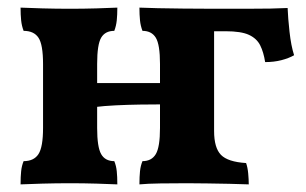

<svg xmlns="http://www.w3.org/2000/svg" viewBox="-20 -481 804 504"><path d="M346 3Q346 -17 347.5 -31.5Q349 -46 354 -58Q378 -58 389 -76.5Q400 -95 400 -145V-313Q400 -364 389 -382Q378 -400 354 -400Q349 -413 347.5 -427.5Q346 -442 346 -461Q366 -460 394.5 -459.5Q423 -459 460 -458.5Q497 -458 542 -458V-137Q542 -93 560 -74.5Q578 -56 626 -53Q630 -42 631.5 -26Q633 -10 633 3Q611 2 582 1.5Q553 1 524.5 0.5Q496 0 471 0Q435 0 401 0.5Q367 1 346 3ZM34 3Q34 -17 35.5 -31.5Q37 -46 42 -58Q69 -58 81 -76.5Q93 -95 93 -145V-313Q93 -364 81 -382Q69 -400 42 -400Q37 -413 35.5 -427.5Q34 -442 34 -461Q56 -460 91.5 -459Q127 -458 164 -458Q199 -458 233 -459Q267 -460 288 -461Q288 -442 286.5 -427.5Q285 -413 280 -400Q256 -400 245.5 -382Q235 -364 235 -313V-145Q235 -95 245.5 -76.5Q256 -58 280 -58Q285 -46 286.5 -31.5Q288 -17 288 3Q267 2 233 1Q199 0 164 0Q127 0 91.5 1Q56 2 34 3ZM229 -200V-263H406V-207Q379 -207 347 -206.5Q315 -206 284 -204.5Q253 -203 229 -200ZM676 -318Q672 -344 663 -362Q654 -380 633.5 -389.5Q613 -399 572 -399H510L535 -458Q589 -458 626.5 -458Q664 -458 690 -458.5Q716 -459 735 -460Q736 -434 740 -397.5Q744 -361 752 -336Q738 -328 718.5 -323Q699 -318 676 -318Z"/></svg>

Font: Vollkorn
Style: Bold
Weight: 700
Designer: Friedrich Althausen
Foundry: Friedrich Althausen
Version: Version 5.000